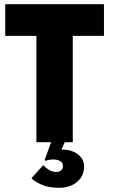

<svg xmlns="http://www.w3.org/2000/svg" viewBox="-20 -680 556 918"><path d="M154 -508.5H5V-660H477V-508.5H328V0H154ZM263 218Q211.5 218 177.2 202.2Q143 186.5 130.5 172L186.5 109.5Q195.5 120 212.2 131Q229 142 248 142Q263.5 142 272.2 134.5Q281 127 281 114.5Q281 98 267.5 90.2Q254 82.5 236.5 82.5Q221 82.5 211.2 84.8Q201.5 87 198.5 89.5L193.5 84.5L232 -21L290.5 -2L274 35.5Q304 34.5 328.5 44.2Q353 54 367.5 72.5Q382 91 382 116.5Q382 148 366 170.8Q350 193.5 323 205.8Q296 218 263 218Z"/></svg>

Font: League Spartan Thin ExtraBold
Style: Regular
Weight: 800
Version: Version 2.002